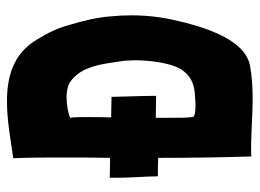

<svg xmlns="http://www.w3.org/2000/svg" viewBox="-117 -628 745 551"><g transform="rotate(-90 255.5 -352.5)"><path d="M82 -4C134 -6 192 0 249 0C282 0 314 -2 345 -8C382 -16 435 -54 472 -219C482 -261 487 -304 487 -347C487 -368 486 -388 484 -408C481 -447 471 -488 460 -524C451 -559 437 -587 418 -618C378 -687 311 -705 240 -705C185 -705 127 -694 77 -687C79 -639 79 -592 79 -546C79 -500 79 -455 78 -409L21 -410C20 -349 25 -311 25 -272C41 -272 59 -272 78 -271C78 -187 79 -100 82 -4ZM264 -166C261 -166 243 -164 227 -164C211 -164 195 -166 195 -173C193 -189 193 -210 193 -232C193 -247 193 -262 193 -278L256 -277C256 -317 253 -388 253 -405L194 -406C195 -430 195 -452 195 -473C195 -493 195 -511 193 -524C206 -529 230 -534 252 -534C268 -534 283 -531 294 -525C342 -493 347 -431 355 -380C357 -367 358 -352 358 -336C358 -286 348 -231 332 -205C315 -180 295 -169 264 -166Z"/></g></svg>

Font: HEYCLAY
Style: Regular
Weight: 400
Designer: Marcelo Magalhaes
Foundry: Marcelo Magalhães
Version: Version 1.300;hotconv 1.0.109;makeotfexe 2.5.65596